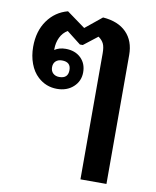

<svg xmlns="http://www.w3.org/2000/svg" viewBox="-83 -579 697 858"><g transform="rotate(10 266.0 -150.0)"><path d="M341 215V-357Q341 -385 334 -400Q327 -415 310 -427L247 -378H234L170 -428Q148 -415 136.5 -391Q125 -367 125 -338Q125 -335 125 -334Q146 -348 175 -348Q218 -348 244 -323Q270 -298 270 -258Q270 -218 241 -191.5Q212 -165 167 -165Q117 -165 80 -199Q56 -221 43 -256Q30 -291 30 -332Q30 -403 64.5 -451.5Q99 -500 156 -515L240 -454L315 -515Q384 -510 421.5 -472Q459 -434 459 -370V215ZM168 -219Q208 -219 208 -257Q208 -294 168 -294Q150 -294 139.5 -284Q129 -274 129 -257Q129 -239 140 -229Q151 -219 168 -219Z"/></g></svg>

Font: Noto Sans Thai Looped UI Medium
Style: Regular
Weight: 500
Designer: Cadson Demak Team
Foundry: Cadson Demak Co., Ltd.
Version: Version 1.000; ttfautohint (v1.8.4.7-5d5b)